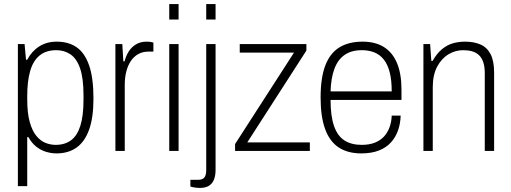

<svg xmlns="http://www.w3.org/2000/svg" viewBox="-20 -743 2514 945"><path d="M68 173V-526H101L108 -449H114Q136 -491 173 -514.5Q210 -538 259 -538Q317 -538 357 -510.5Q397 -483 418.5 -421.5Q440 -360 440 -258Q440 -164 418.5 -104.5Q397 -45 356.5 -16.5Q316 12 258 12Q232 12 206 4Q180 -4 158 -21.5Q136 -39 120 -68H114V173ZM254 -30Q299 -30 329.5 -52.5Q360 -75 375.5 -124Q391 -173 391 -251V-274Q391 -357 374.5 -405.5Q358 -454 327.5 -475Q297 -496 257 -496Q207 -496 175 -470Q143 -444 128.5 -393.5Q114 -343 114 -270V-254Q114 -186 126.5 -142Q139 -98 159.5 -73.5Q180 -49 204.5 -39.5Q229 -30 254 -30Z M548 0V-526H582L587 -441H593Q600 -468 613.5 -489.5Q627 -511 649 -524.5Q671 -538 702 -538Q713 -538 722 -536.5Q731 -535 735 -533V-489H711Q682 -489 660 -476.5Q638 -464 623.5 -442Q609 -420 601.5 -390.5Q594 -361 594 -326V0Z M813 -647V-723H859V-647ZM813 0V-526H859V0Z M995 -647V-723H1041V-647ZM963 182Q955 182 946.5 181Q938 180 930 178.5Q922 177 917 175V142H955Q977 142 986 130.5Q995 119 995 94V-526H1041V94Q1041 120 1033.5 140Q1026 160 1009 171Q992 182 963 182Z M1137 0V-34L1427 -484H1160V-526H1488V-494L1197 -42H1505V0Z M1758 12Q1692 12 1647.5 -17Q1603 -46 1580.5 -107Q1558 -168 1558 -263Q1558 -360 1581 -420.5Q1604 -481 1650 -509.5Q1696 -538 1765 -538Q1827 -538 1869.5 -511.5Q1912 -485 1934 -432.5Q1956 -380 1956 -302V-251H1607Q1607 -172 1624 -123Q1641 -74 1675 -52Q1709 -30 1760 -30Q1797 -30 1824 -40.5Q1851 -51 1869 -70Q1887 -89 1897 -116Q1907 -143 1908 -174H1952Q1951 -136 1939.5 -102.5Q1928 -69 1905 -43Q1882 -17 1845.5 -2.5Q1809 12 1758 12ZM1607 -293H1908Q1908 -349 1898 -387.5Q1888 -426 1869 -450Q1850 -474 1822.5 -485Q1795 -496 1761 -496Q1710 -496 1676.5 -473Q1643 -450 1626 -404.5Q1609 -359 1607 -293Z M2064 0V-526H2097L2103 -443H2109Q2130 -480 2155.5 -501Q2181 -522 2209.5 -530Q2238 -538 2269 -538Q2313 -538 2345 -524Q2377 -510 2394.5 -476.5Q2412 -443 2412 -385V0H2366V-383Q2366 -415 2358.5 -437Q2351 -459 2337 -472Q2323 -485 2303.5 -490.5Q2284 -496 2259 -496Q2221 -496 2187 -475.5Q2153 -455 2131.5 -414.5Q2110 -374 2110 -313V0Z"/></svg>

Font: Archivo SemiCondensed Thin
Style: Regular
Weight: 250
Width: 4
Designer: Hector Gatti
Foundry: Omnibus-Type
Version: Version 2.001